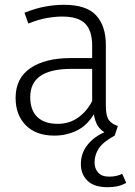

<svg xmlns="http://www.w3.org/2000/svg" viewBox="-20 -554 561 800"><path d="M371 -78Q343 -31 300 -10Q257 11 206 11Q130 11 87.5 -32Q45 -75 45 -146Q45 -228 106.5 -270Q168 -312 274 -312H364V-364Q364 -426 335 -455.5Q306 -485 239 -485Q210 -485 175.5 -479Q141 -473 98 -456L82 -501Q130 -520 170 -527Q210 -534 247 -534Q340 -534 380.5 -490Q421 -446 421 -367V-114Q421 -71 433.5 -54Q446 -37 471 -29L458 11Q410 37 392 64Q374 91 374 123Q374 148 389 165Q404 182 435 182Q452 182 466.5 178.5Q481 175 489 170L506 208Q485 219 467 222.5Q449 226 428 226Q372 226 344.5 199Q317 172 317 130Q317 85 343.5 51Q370 17 415 -3Q398 -13 387 -30.5Q376 -48 371 -78ZM364 -267H277Q192 -267 149 -238Q106 -209 106 -149Q106 -95 135.5 -66.5Q165 -38 220 -38Q269 -38 305.5 -64Q342 -90 364 -133Z"/></svg>

Font: Jldddboxgfspflltxgxzjzlszac
Style: Regular
Weight: 300
Designer: Carrois Corporate & Edenspiekermann
Foundry: Carrois Corporate GbR & Edenspiekermann AG
Version: Version 2.001